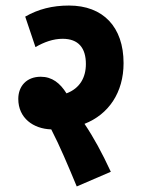

<svg xmlns="http://www.w3.org/2000/svg" viewBox="-20 -652 514 693"><path d="M380 -32C348 -101 318 -156 285 -205C372 -239 426 -318 426 -424C426 -555 352 -632 229 -632C169 -632 118 -619 71 -592L108 -482C139 -500 172 -512 206 -512C263 -512 290 -479 290 -421C290 -372 268 -333 220 -315C197 -352 168 -375 127 -375C76 -375 46 -341 46 -295C46 -226 100 -187 165 -185C196 -125 225 -56 257 21Z"/></svg>

Font: Noto Sans Devanagari ExtraCondensed ExtraBold
Style: Regular
Weight: 800
Width: 2
Designer: Jelle Bosma - Monotype Design Team
Foundry: Monotype Imaging Inc.
Version: Version 2.004